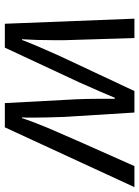

<svg xmlns="http://www.w3.org/2000/svg" viewBox="89 -664 575 793"><g transform="rotate(90 376.5 -267.5)"><path d="M405.8 0 390.1 -293.9Q388.2 -339.8 388.2 -377.9V-454.1H383.8L359.4 -396.5L318.8 -304.2L176.8 0H78.1L57.1 -535.2H137.2L146 -245.1V-202.1Q146 -130.4 142.1 -70.8H145Q168 -131.3 211.9 -228L356 -535.2H444.8L462.9 -245.1Q465.8 -163.1 465.8 -117.2V-91.3L464.8 -70.8H467.8Q481.4 -112.8 508.3 -177.5Q535.2 -242.2 666 -535.2H752.9L505.9 0Z"/></g></svg>

Font: CAA NEO Sans
Style: Italic
Weight: 400
Italic angle: -12°
Version: Version 1.10